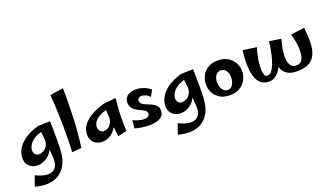

<svg xmlns="http://www.w3.org/2000/svg" viewBox="-89 -1498 4256 2470"><g transform="rotate(-20 2039.0 -263.0)"><path d="M195 14Q152 14 116 -3.5Q80 -21 58 -55Q36 -89 36 -140Q36 -197 67 -257Q98 -317 170.5 -370.5Q243 -424 368 -461L533 -465Q535 -418 536 -351.5Q537 -285 536.5 -213Q536 -141 534 -79Q527 68 466 156Q405 244 301 270.5Q197 297 60 260L110 120Q215 170 283 167.5Q351 165 383 120Q415 75 411 -2Q409 -32 407 -62Q405 -92 402 -124Q363 -50 305.5 -18Q248 14 195 14ZM187 -194Q187 -159 206 -136.5Q225 -114 257 -114Q285 -114 315 -129Q345 -144 366.5 -176Q388 -208 390 -258Q385 -311 378 -376Q319 -359 282 -335Q245 -311 224 -284.5Q203 -258 195 -234Q187 -210 187 -194Z M795 -5 665 7Q671 -117 671.5 -253.5Q672 -390 667.5 -525.5Q663 -661 653 -781L835 -808Q838 -620 830 -416Q822 -212 795 -5Z M1080 14Q1037 14 1001 -3.5Q965 -21 943 -55Q921 -89 921 -140Q921 -197 953.5 -252Q986 -307 1060 -355.5Q1134 -404 1259 -441L1428 -458Q1413 -323 1410.5 -216Q1408 -109 1414 -13L1294 16Q1289 -11 1284.5 -44.5Q1280 -78 1276 -115Q1239 -46 1185 -16Q1131 14 1080 14ZM1072 -194Q1072 -159 1091 -134Q1110 -109 1142 -109Q1169 -109 1196 -124Q1223 -139 1242 -169Q1261 -199 1266 -245Q1264 -275 1262.5 -303Q1261 -331 1260 -355Q1184 -334 1143 -304.5Q1102 -275 1087 -245Q1072 -215 1072 -194Z M1719 21Q1668 21 1616 13Q1564 5 1522 -7L1533 -116Q1565 -101 1607 -88.5Q1649 -76 1689 -76Q1724 -76 1740.5 -92Q1757 -108 1757 -129Q1757 -153 1736 -169Q1715 -185 1684 -198.5Q1653 -212 1622.5 -230Q1592 -248 1571 -276.5Q1550 -305 1550 -351Q1550 -393 1571.5 -420Q1593 -447 1628.5 -460.5Q1664 -474 1707 -474Q1758 -474 1812.5 -454.5Q1867 -435 1907 -400L1860 -316Q1831 -346 1801 -358Q1771 -370 1747 -370Q1724 -370 1709 -356.5Q1694 -343 1694 -323Q1694 -298 1710.5 -282Q1727 -266 1753 -254.5Q1779 -243 1808 -231.5Q1837 -220 1863 -205Q1889 -190 1905.5 -167Q1922 -144 1922 -108Q1922 -59 1893.5 -31Q1865 -3 1819 9Q1773 21 1719 21Z M2153 14Q2110 14 2074 -3.5Q2038 -21 2016 -55Q1994 -89 1994 -140Q1994 -197 2025 -257Q2056 -317 2128.5 -370.5Q2201 -424 2326 -461L2491 -465Q2493 -418 2494 -351.5Q2495 -285 2494.5 -213Q2494 -141 2492 -79Q2485 68 2424 156Q2363 244 2259 270.5Q2155 297 2018 260L2068 120Q2173 170 2241 167.5Q2309 165 2341 120Q2373 75 2369 -2Q2367 -32 2365 -62Q2363 -92 2360 -124Q2321 -50 2263.5 -18Q2206 14 2153 14ZM2145 -194Q2145 -159 2164 -136.5Q2183 -114 2215 -114Q2243 -114 2273 -129Q2303 -144 2324.5 -176Q2346 -208 2348 -258Q2343 -311 2336 -376Q2277 -359 2240 -335Q2203 -311 2182 -284.5Q2161 -258 2153 -234Q2145 -210 2145 -194Z M2824 12Q2742 12 2687.5 -22Q2633 -56 2606 -110Q2579 -164 2579 -223Q2579 -283 2606.5 -338Q2634 -393 2688 -428Q2742 -463 2822 -463Q2907 -463 2963.5 -428.5Q3020 -394 3048 -340Q3076 -286 3076 -226Q3076 -167 3048 -112Q3020 -57 2963.5 -22.5Q2907 12 2824 12ZM2819 -61Q2853 -61 2874.5 -82Q2896 -103 2906 -135.5Q2916 -168 2916 -204Q2916 -236 2905 -264.5Q2894 -293 2872.5 -311.5Q2851 -330 2819 -330Q2788 -330 2766 -311.5Q2744 -293 2733 -263.5Q2722 -234 2722 -202Q2722 -165 2734.5 -132.5Q2747 -100 2769 -80.5Q2791 -61 2819 -61Z M3357 19Q3296 19 3256.5 -10Q3217 -39 3195.5 -89.5Q3174 -140 3166.5 -204Q3159 -268 3161.5 -338.5Q3164 -409 3173 -478L3361 -451Q3347 -413 3335.5 -362Q3324 -311 3317.5 -258Q3311 -205 3312.5 -160Q3314 -115 3326 -87.5Q3338 -60 3365 -60Q3396 -60 3421.5 -91.5Q3447 -123 3467.5 -175.5Q3488 -228 3502 -290Q3516 -352 3525 -411Q3528 -438 3533 -469L3693 -445Q3671 -371 3660.5 -301Q3650 -231 3655 -175.5Q3660 -120 3685 -88Q3710 -56 3759 -56Q3807 -56 3832.5 -90Q3858 -124 3864 -182Q3870 -240 3860 -310.5Q3850 -381 3829 -453L4016 -478Q4028 -372 4027 -281.5Q4026 -191 4000 -123.5Q3974 -56 3912.5 -19Q3851 18 3743 18Q3653 18 3603 -16.5Q3553 -51 3533 -115Q3517 -83 3493.5 -52Q3470 -21 3436 -1Q3402 19 3357 19Z"/></g></svg>

Font: Marhey SemiBold
Style: Regular
Weight: 600
Designer: Nur Syamsi & Bustanul Arifin
Foundry: Namelatype
Version: Version 1.000; ttfautohint (v1.8.4.7-5d5b)